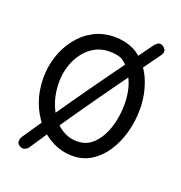

<svg xmlns="http://www.w3.org/2000/svg" viewBox="-117 -683 781 830"><g transform="rotate(20 274.0 -268.5)"><path d="M287 -544Q310 -544 331.5 -539.5Q353 -535 371.5 -526.5Q390 -518 404 -506Q450 -469 472.5 -410Q495 -351 495 -287Q495 -232 481 -180.5Q467 -129 440.5 -88Q414 -47 375.5 -22.5Q337 2 289 2Q241 2 198.5 -19Q156 -40 124 -77.5Q92 -115 74 -165Q56 -215 56 -273Q56 -324 71.5 -372Q87 -420 117 -459Q147 -498 190 -521Q233 -544 287 -544ZM126 -279Q126 -220 146.5 -171Q167 -122 203.5 -93Q240 -64 287 -64Q322 -64 348 -83.5Q374 -103 391.5 -136Q409 -169 417 -207.5Q425 -246 425 -283Q425 -347 403 -394.5Q381 -442 344 -467Q330 -473 315 -475Q300 -477 287 -477Q249 -477 219 -460Q189 -443 168 -414Q147 -385 136.5 -350Q126 -315 126 -279ZM101 32Q96 39 85.5 43.5Q75 48 61 40Q50 33 49.5 21.5Q49 10 57 -2Q122 -98 187 -191.5Q252 -285 319 -378Q386 -471 455 -566Q467 -581 476.5 -583Q486 -585 496 -577Q506 -570 508 -560.5Q510 -551 500 -537Q430 -441 362.5 -346.5Q295 -252 230 -158.5Q165 -65 101 32Z"/></g></svg>

Font: Playpen Sans Light
Style: Regular
Weight: 300
Designer: Laura Meseguer, Veronika Burian, José Scaglione
Foundry: TypeTogether
Version: Version 1.001